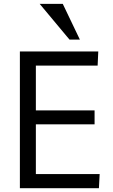

<svg xmlns="http://www.w3.org/2000/svg" viewBox="-20 -994 598 1014"><path d="M85 0ZM85 0V-722.2H499L495.6 -647.5H169.4V-411.1H479.5V-337.4H169.4V-74.7H506.3L502.4 0ZM347.2 -784.7 189.5 -973.6H311.5L401.9 -784.7Z"/></svg>

Font: Oxygen
Style: Normal
Weight: 400
Designer: Vernon Adams
Foundry: Vernon Adams
Version: Version Release 0.2.2 webfont; ttfautohint (v0.8.52-bc40) -l